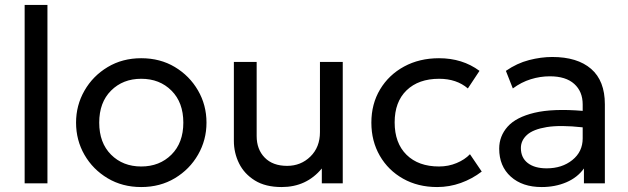

<svg xmlns="http://www.w3.org/2000/svg" viewBox="-20 -740 2534 775"><path d="M79.5 0V-720H171.5V0Z M550 15Q474 15 414.5 -20.5Q355 -56 321 -115Q287 -174 287 -245Q287 -315 321 -374.2Q355 -433.5 414.5 -469.2Q474 -505 550 -505Q626.5 -505 685.8 -469.5Q745 -434 779.2 -375Q813.5 -316 813.5 -245Q813.5 -175 779.5 -115.8Q745.5 -56.5 686 -20.8Q626.5 15 550 15ZM550 -68Q624 -68 672 -115.8Q720 -163.5 720 -245Q720 -326.5 672.2 -374.2Q624.5 -422 550 -422Q476 -422 428.2 -374.2Q380.5 -326.5 380.5 -245Q380.5 -163.5 428.2 -115.8Q476 -68 550 -68Z M1117 15Q1051.5 15 1008.8 -11.5Q966 -38 945 -80.5Q924 -123 924 -171.5V-490H1016V-191Q1016 -137 1048.5 -103.8Q1081 -70.5 1139 -70.5Q1194.5 -70.5 1233 -108.2Q1271.5 -146 1271.5 -206.5V-490H1363.5V0H1279V-60Q1217 15 1117 15Z M1744.5 15Q1667 15 1607 -18.8Q1547 -52.5 1513 -111.5Q1479 -170.5 1479 -245Q1479 -320.5 1514.2 -379.2Q1549.5 -438 1611.2 -471.5Q1673 -505 1752 -505Q1846.5 -505 1915.5 -454L1868.5 -383Q1823 -422 1752.5 -422Q1669.5 -422 1621.2 -375.5Q1573 -329 1573 -246Q1573 -162.5 1621 -115.2Q1669 -68 1752 -68Q1790 -68 1823 -81.8Q1856 -95.5 1877 -117.5L1924.5 -47.5Q1886 -18 1840 -1.5Q1794 15 1744.5 15Z M2166.5 15Q2088.5 15 2041.8 -27Q1995 -69 1995 -140Q1995 -190.5 2029 -228.8Q2063 -267 2137.2 -284.8Q2211.5 -302.5 2332 -292.5V-318.5Q2332 -370.5 2298 -401.2Q2264 -432 2199.5 -432Q2160.5 -432 2122.5 -420.2Q2084.5 -408.5 2050 -383L2022 -454Q2067 -485 2115.5 -497.5Q2164 -510 2209 -510Q2310.5 -510 2366 -462Q2421.5 -414 2421.5 -319V0H2337V-60Q2311 -23.5 2266 -4.2Q2221 15 2166.5 15ZM2082.5 -142.5Q2082.5 -103.5 2110.2 -82Q2138 -60.5 2186.5 -60.5Q2248.5 -60.5 2290.2 -94Q2332 -127.5 2332 -181.5V-226Q2241.5 -236 2186.8 -227Q2132 -218 2107.2 -195.5Q2082.5 -173 2082.5 -142.5Z"/></svg>

Font: Geologica Light
Style: Regular
Weight: 300
Designer: Sindre Bremnes, Frode Helland
Foundry: Monokrom Skriftforlag AS
Version: Version 1.010; ttfautohint (v1.8.4.7-5d5b);gftools[0.9.28]